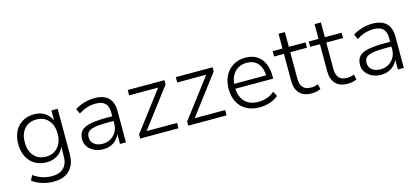

<svg xmlns="http://www.w3.org/2000/svg" viewBox="-64 -1162 4097 1874"><g transform="rotate(-15 1984.5 -225.0)"><path d="M297 188Q237 188 181.5 170.5Q126 153 84 121L109 71Q138 91 168 105Q198 119 230 125.5Q262 132 296 132Q372 132 413.5 91Q455 50 455 -25V-136H459Q443 -79 394.5 -45.5Q346 -12 281 -12Q212 -12 161.5 -42.5Q111 -73 83.5 -127.5Q56 -182 56 -255Q56 -328 83.5 -382.5Q111 -437 161.5 -467Q212 -497 281 -497Q346 -497 394.5 -463Q443 -429 459 -371H454V-489H517V-33Q517 38 491 87.5Q465 137 416.5 162.5Q368 188 297 188ZM288 -67Q364 -67 409 -118.5Q454 -170 454 -255Q454 -340 409 -391Q364 -442 288 -442Q211 -442 166.5 -391Q122 -340 122 -255Q122 -170 166.5 -118.5Q211 -67 288 -67Z M846 8Q796 8 756.5 -11Q717 -30 693.5 -63Q670 -96 670 -137Q670 -193 699.5 -224.5Q729 -256 794.5 -268.5Q860 -281 967 -281H1025V-233H970Q904 -233 859 -229Q814 -225 787.5 -214.5Q761 -204 749 -186.5Q737 -169 737 -142Q737 -97 769.5 -71Q802 -45 855 -45Q900 -45 935.5 -66Q971 -87 992 -122.5Q1013 -158 1013 -202V-317Q1013 -382 982 -412Q951 -442 888 -442Q843 -442 801.5 -429.5Q760 -417 715 -388L691 -439Q718 -457 751 -470Q784 -483 819.5 -490Q855 -497 889 -497Q949 -497 991 -477.5Q1033 -458 1054.5 -417.5Q1076 -377 1076 -313V0H1016V-114H1021Q1010 -79 985.5 -51Q961 -23 926 -7.5Q891 8 846 8Z M1220 0V-42L1533 -455L1536 -435H1225V-489H1596V-446L1282 -31L1279 -54H1607V0Z M1706 0V-42L2019 -455L2022 -435H1711V-489H2082V-446L1768 -31L1765 -54H2093V0Z M2429 8Q2352 8 2296 -22Q2240 -52 2209.5 -108.5Q2179 -165 2179 -244Q2179 -319 2208.5 -376Q2238 -433 2290.5 -465Q2343 -497 2413 -497Q2482 -497 2529 -467.5Q2576 -438 2600.5 -384Q2625 -330 2625 -255V-229H2226V-278H2587L2568 -262Q2568 -348 2528.5 -396.5Q2489 -445 2413 -445Q2361 -445 2322.5 -420.5Q2284 -396 2263.5 -352.5Q2243 -309 2243 -251V-244Q2243 -181 2265 -137Q2287 -93 2328.5 -70Q2370 -47 2428 -47Q2471 -47 2512.5 -60Q2554 -73 2592 -105L2617 -57Q2583 -25 2531.5 -8.5Q2480 8 2429 8Z M2954 8Q2872 8 2830.5 -36.5Q2789 -81 2789 -163V-435H2690V-489H2789V-638H2853V-489H3022V-435H2853V-171Q2853 -110 2879 -79.5Q2905 -49 2961 -49Q2981 -49 2999 -53Q3017 -57 3032 -63L3044 -12Q3030 -3 3004 2.5Q2978 8 2954 8Z M3318 8Q3236 8 3194.5 -36.5Q3153 -81 3153 -163V-435H3054V-489H3153V-638H3217V-489H3386V-435H3217V-171Q3217 -110 3243 -79.5Q3269 -49 3325 -49Q3345 -49 3363 -53Q3381 -57 3396 -63L3408 -12Q3394 -3 3368 2.5Q3342 8 3318 8Z M3654 8Q3604 8 3564.5 -11Q3525 -30 3501.5 -63Q3478 -96 3478 -137Q3478 -193 3507.5 -224.5Q3537 -256 3602.5 -268.5Q3668 -281 3775 -281H3833V-233H3778Q3712 -233 3667 -229Q3622 -225 3595.5 -214.5Q3569 -204 3557 -186.5Q3545 -169 3545 -142Q3545 -97 3577.5 -71Q3610 -45 3663 -45Q3708 -45 3743.5 -66Q3779 -87 3800 -122.5Q3821 -158 3821 -202V-317Q3821 -382 3790 -412Q3759 -442 3696 -442Q3651 -442 3609.5 -429.5Q3568 -417 3523 -388L3499 -439Q3526 -457 3559 -470Q3592 -483 3627.5 -490Q3663 -497 3697 -497Q3757 -497 3799 -477.5Q3841 -458 3862.5 -417.5Q3884 -377 3884 -313V0H3824V-114H3829Q3818 -79 3793.5 -51Q3769 -23 3734 -7.5Q3699 8 3654 8Z"/></g></svg>

Font: Nunito Sans 10pt Light
Style: Regular
Weight: 300
Designer: Vernon Adams
Foundry: Vernon Adams
Version: Version 3.101;gftools[0.9.27]